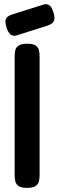

<svg xmlns="http://www.w3.org/2000/svg" viewBox="-20 -901 284 931"><path d="M111 10Q83 10 70.5 1.5Q58 -7 54.5 -21Q51 -35 51 -52V-629Q51 -645 54.5 -658.5Q58 -672 71 -680.5Q84 -689 112 -689Q140 -689 152.5 -680.5Q165 -672 168.5 -658.5Q172 -645 172 -628V-51Q172 -34 168.5 -20.5Q165 -7 152 1.5Q139 10 111 10ZM56 -728Q40 -726 29.5 -735Q19 -744 12 -767Q3 -795 8.5 -809Q14 -823 39 -831L195 -880Q211 -883 221.5 -873.5Q232 -864 239 -841Q248 -814 241.5 -799.5Q235 -785 211 -777Z"/></svg>

Font: Fredoka SemiCondensed Medium
Style: Regular
Weight: 500
Width: 4
Designer: Ben Nathan
Foundry: Milena B. Brandão, Ben Nathan
Version: Version 2.001